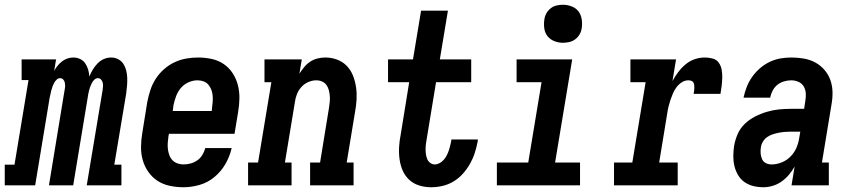

<svg xmlns="http://www.w3.org/2000/svg" viewBox="-63 -780 3583 808"><path d="M-43 0V-87H-2L57 -443H28V-530H173L165 -482Q171 -493 179.5 -503.5Q188 -514 198.5 -522Q209 -530 221 -534Q233 -538 246 -538Q246 -538 246 -538Q246 -538 246 -538Q261 -538 274.5 -531.5Q288 -525 296 -513Q304 -501 308 -487Q312 -473 313 -458Q319 -473 327.5 -487Q336 -501 347.5 -513Q359 -525 374 -531.5Q389 -538 405 -538Q405 -538 405 -538Q405 -538 405 -538Q421 -538 435 -530.5Q449 -523 457 -510Q465 -497 468.5 -482Q472 -467 472.5 -451Q473 -435 471.5 -418.5Q470 -402 468 -386L418 -87H448V0H302L369 -402Q370 -410 370.5 -418Q371 -426 369 -433Q367 -440 362 -445.5Q357 -451 349 -451Q341 -451 334.5 -445Q328 -439 324 -431.5Q320 -424 317 -416Q314 -408 312 -400Q310 -392 308.5 -384.5Q307 -377 306 -369L245 0H143L209 -402Q211 -410 211 -418Q211 -426 209.5 -433Q208 -440 203 -445.5Q198 -451 190 -451Q182 -451 175.5 -445Q169 -439 165 -431.5Q161 -424 158 -416Q155 -408 153 -400Q151 -392 149.5 -384.5Q148 -377 146 -369L85 0Z M709 8Q680 8 651.5 2Q623 -4 600 -19Q577 -34 561 -57Q545 -80 537.5 -107Q530 -134 530.5 -163.5Q531 -193 536 -222L557 -352Q562 -377 570 -401.5Q578 -426 592.5 -448.5Q607 -471 627.5 -489Q648 -507 671.5 -518Q695 -529 720.5 -533.5Q746 -538 770 -538Q799 -538 827.5 -532Q856 -526 878.5 -510.5Q901 -495 916 -472Q931 -449 938 -422Q945 -395 944.5 -366Q944 -337 939 -308L924 -217H648L646 -207Q644 -193 643 -179.5Q642 -166 643.5 -153Q645 -140 649.5 -127.5Q654 -115 662.5 -106Q671 -97 683.5 -92.5Q696 -88 709 -88Q724 -88 739 -92Q754 -96 767 -105Q780 -114 788.5 -128Q797 -142 801 -157H912Q904 -122 886 -90.5Q868 -59 840 -35.5Q812 -12 777.5 -2Q743 8 709 8ZM664 -313H828L829 -323Q831 -337 832 -350.5Q833 -364 832 -377Q831 -390 826.5 -402Q822 -414 814 -423.5Q806 -433 794 -437.5Q782 -442 768 -442Q749 -442 730 -433.5Q711 -425 698 -409.5Q685 -394 678 -375Q671 -356 667 -337Z M981 0V-96H1023L1079 -434H1050V-530H1207L1197 -470Q1206 -484 1217 -497.5Q1228 -511 1242.5 -520.5Q1257 -530 1273.5 -534Q1290 -538 1306 -538Q1332 -538 1356 -529Q1380 -520 1397 -502Q1414 -484 1423 -460.5Q1432 -437 1435.5 -412Q1439 -387 1437.5 -360.5Q1436 -334 1431 -308L1396 -96H1425V0H1242V-96H1284L1321 -323Q1323 -336 1324.5 -349.5Q1326 -363 1325 -375.5Q1324 -388 1321 -400Q1318 -412 1311 -422Q1304 -432 1292.5 -437Q1281 -442 1268 -442Q1251 -442 1234 -434.5Q1217 -427 1205 -413.5Q1193 -400 1186.5 -383.5Q1180 -367 1178 -350L1136 -96H1164V0Z M1751 8Q1725 8 1701 0.5Q1677 -7 1659.5 -23Q1642 -39 1632 -61.5Q1622 -84 1618.5 -109.5Q1615 -135 1616.5 -161Q1618 -187 1623 -212L1659 -434H1570V-530H1675L1709 -735H1822L1788 -530H1920V-434H1772L1733 -197Q1731 -186 1729.5 -175Q1728 -164 1728 -152.5Q1728 -141 1729.5 -130.5Q1731 -120 1735 -110.5Q1739 -101 1747.5 -94.5Q1756 -88 1767 -88Q1777 -88 1787 -93.5Q1797 -99 1804.5 -107.5Q1812 -116 1817 -126Q1822 -136 1825.5 -146Q1829 -156 1831.5 -166.5Q1834 -177 1836 -187Q1836 -189 1836 -190Q1836 -191 1837 -193H1948Q1948 -190 1947.5 -187.5Q1947 -185 1947 -183Q1942 -158 1934.5 -135Q1927 -112 1914.5 -90Q1902 -68 1884.5 -48.5Q1867 -29 1845 -16Q1823 -3 1799 2.5Q1775 8 1751 8Z M2028 0V-96H2160L2216 -434H2111V-530H2345L2273 -96H2378V0ZM2306 -600Q2287 -600 2269.5 -607Q2252 -614 2241 -628Q2230 -642 2227.5 -661Q2225 -680 2228 -699Q2230 -713 2237 -725Q2244 -737 2255 -745.5Q2266 -754 2279.5 -757Q2293 -760 2306 -760Q2325 -760 2343 -753Q2361 -746 2371.5 -732Q2382 -718 2385 -699Q2388 -680 2385 -661Q2383 -647 2376 -635Q2369 -623 2357.5 -614.5Q2346 -606 2332.5 -603Q2319 -600 2306 -600Z M2521 0V-96H2598L2654 -434H2590V-530H2782L2767 -439Q2778 -459 2791.5 -477Q2805 -495 2822.5 -509.5Q2840 -524 2861 -531Q2882 -538 2903 -538Q2920 -538 2936.5 -533.5Q2953 -529 2962 -516Q2971 -503 2974 -486.5Q2977 -470 2976.5 -453Q2976 -436 2974 -419Q2972 -402 2969 -385H2856Q2857 -391 2858 -397Q2859 -403 2859 -409.5Q2859 -416 2858.5 -422Q2858 -428 2855 -433Q2852 -438 2846 -440Q2840 -442 2834 -442Q2819 -442 2806 -433.5Q2793 -425 2784 -413Q2775 -401 2769 -387Q2763 -373 2758.5 -359.5Q2754 -346 2750.5 -332Q2747 -318 2745 -303L2711 -96H2789V0Z M3150 8Q3128 8 3107.5 3Q3087 -2 3070.5 -13.5Q3054 -25 3043.5 -42.5Q3033 -60 3028 -80Q3023 -100 3023 -121.5Q3023 -143 3026 -164Q3030 -189 3040.5 -214Q3051 -239 3070.5 -258Q3090 -277 3114.5 -289.5Q3139 -302 3164.5 -309.5Q3190 -317 3215 -319.5Q3240 -322 3266 -322H3321L3326 -355Q3329 -371 3328 -387Q3327 -403 3319.5 -416Q3312 -429 3297.5 -435.5Q3283 -442 3267 -442Q3252 -442 3236.5 -437.5Q3221 -433 3208.5 -423Q3196 -413 3188.5 -398.5Q3181 -384 3178 -369H3066Q3071 -392 3079.5 -414Q3088 -436 3102 -456Q3116 -476 3135 -492.5Q3154 -509 3176 -519.5Q3198 -530 3221 -534Q3244 -538 3267 -538Q3294 -538 3320 -533.5Q3346 -529 3368 -517Q3390 -505 3406.5 -486Q3423 -467 3431.5 -443Q3440 -419 3440.5 -392.5Q3441 -366 3436 -339L3396 -96H3425V0H3268L3281 -79Q3271 -61 3257 -44.5Q3243 -28 3226 -16Q3209 -4 3189 2Q3169 8 3150 8ZM3184 -88Q3205 -88 3226.5 -96.5Q3248 -105 3264.5 -122Q3281 -139 3289.5 -160Q3298 -181 3301 -203L3305 -226H3266Q3253 -226 3240.5 -225Q3228 -224 3215 -221.5Q3202 -219 3189.5 -215Q3177 -211 3166 -203.5Q3155 -196 3148 -184.5Q3141 -173 3139 -160Q3137 -147 3138 -134.5Q3139 -122 3144 -110.5Q3149 -99 3160 -93.5Q3171 -88 3184 -88Z"/></svg>

Font: Iosevka Slab Oblique
Style: Bold
Weight: 700
Italic angle: -9°
Monospace: yes
Designer: Belleve Invis
Foundry: Belleve Invis
Version: Version 11.1.1; ttfautohint (v1.8.3)